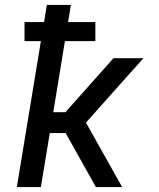

<svg xmlns="http://www.w3.org/2000/svg" viewBox="-20 -755 640 775"><path d="M48 0 145 -589H79V-666H158L169 -735H266L255 -666H365V-589H242L195 -302H244L438 -520H559L440 -387L327 -260L473 0H367L245 -218H181L145 0Z"/></svg>

Font: Iosevka Custom Medium
Style: Italic
Weight: 500
Italic angle: -9°
Designer: Belleve Invis
Foundry: Belleve Invis
Version: Version 27.0.1